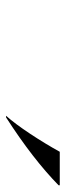

<svg xmlns="http://www.w3.org/2000/svg" viewBox="187 -971 216 630"><g transform="rotate(90 295.0 -656.0)"><path d="M359.9 -567.9Q385.7 -596.7 418.7 -646.5Q451.7 -696.3 478 -744.1H587.9V-740.2Q501 -655.3 365.2 -567.9Z"/></g></svg>

Font: Nyght Serif Medium Italic
Style: Regular
Weight: 500
Italic angle: -16°
Designer: Maksym Kobuzan
Version: Version 0.410;Glyphs 3.1.2 (3151)